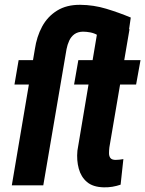

<svg xmlns="http://www.w3.org/2000/svg" viewBox="-20 -782 613 810"><path d="M221.2 -528.3 202.6 -425.3H41L58.6 -528.3ZM318.4 -761.7Q375 -761.2 428.2 -745.1Q481.4 -729 531.7 -708L517.1 -607.4H386.7L390.6 -634.3Q377.4 -642.1 361.1 -645.3Q344.7 -648.4 329.6 -648.4Q308.1 -647.9 293.9 -637.7Q279.8 -627.4 272 -610.4Q264.2 -593.3 260.7 -574.7L162.6 0H29.8L127 -574.2Q134.8 -627.4 157.7 -669.9Q180.7 -712.4 220.9 -737.3Q261.2 -762.2 318.4 -761.7ZM572.8 -528.3 554.2 -425.3H292.5L310.5 -528.3ZM392.6 -658.7H526.4L441.4 -160.2Q439.9 -147.5 439.9 -135.5Q439.9 -123.5 445.6 -115.7Q451.2 -107.9 466.8 -107.4Q475.6 -107.4 483.9 -108.4Q492.2 -109.4 500.5 -110.8L488.8 -2.9Q471.7 2.9 453.9 5.9Q436 8.8 418 8.3Q372.1 7.3 346.9 -14.2Q321.8 -35.6 312.3 -70.6Q302.7 -105.5 306.6 -146.5Z"/></svg>

Font: Roboto Condensed
Style: Bold Italic
Weight: 700
Italic angle: -12°
Designer: Christian Robertson
Foundry: Google
Version: Version 3.0